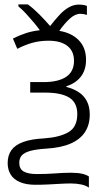

<svg xmlns="http://www.w3.org/2000/svg" viewBox="-20 -680 476 877"><path d="M339 -659Q350 -659 360 -657.5Q370 -656 377 -653V-612Q371 -614 362.5 -615.5Q354 -617 347 -617Q323 -617 298.5 -594.5Q274 -572 251 -539Q307 -530 340 -496Q373 -462 373 -407Q373 -360 349 -329.5Q325 -299 283 -286V-283Q315 -275 339.5 -259Q364 -243 377 -217.5Q390 -192 390 -157Q390 -110 368 -76.5Q346 -43 302 -24Q258 -5 190 -1Q144 2 117.5 9.5Q91 17 79.5 30Q68 43 68 64Q68 92 88.5 103.5Q109 115 148 115Q194 115 232.5 112Q271 109 303 109Q335 109 354.5 113.5Q374 118 386 126V177Q372 167 350.5 162.5Q329 158 304 158Q282 158 256 159.5Q230 161 201 162.5Q172 164 142 164Q100 164 71.5 152Q43 140 29 117.5Q15 95 15 65Q15 30 32 6Q49 -18 86 -31.5Q123 -45 182 -48Q253 -53 293 -76.5Q333 -100 333 -159Q333 -211 296.5 -234Q260 -257 186 -257H118V-305H179Q246 -305 282 -329Q318 -353 318 -402Q318 -447 287.5 -470.5Q257 -494 202 -494Q162 -494 128 -484.5Q94 -475 59 -457L39 -504Q69 -519 98 -528.5Q127 -538 162 -542Q149 -560 132.5 -579.5Q116 -599 98.5 -618Q81 -637 64 -651V-660H107Q132 -642 158 -616Q184 -590 209 -561Q230 -588 250.5 -610.5Q271 -633 293.5 -646Q316 -659 339 -659Z"/></svg>

Font: Noto Sans Display Light
Style: Regular
Weight: 300
Designer: Monotype Design Team
Foundry: Monotype Imaging Inc.
Version: Version 2.003